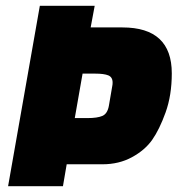

<svg xmlns="http://www.w3.org/2000/svg" viewBox="-20 -645 615 665"><path d="M335 -76H211L198 0H8L118 -625H308L294 -550H404Q575 -550 575 -391Q575 -315 553.5 -255.5Q532 -196 507 -160.5Q482 -125 437 -100.5Q392 -76 335 -76ZM266 -390 239 -236H283Q317 -236 334.5 -243.5Q352 -251 357 -278L369 -348Q370 -352 370 -359Q370 -378 355 -384Q340 -390 310 -390Z"/></svg>

Font: Changa One
Style: Italic
Weight: 400
Italic angle: -12°
Designer: Eduardo Rodriguez Tunni
Foundry: Eduardo Rodriguez Tunni
Version: Version 1.003